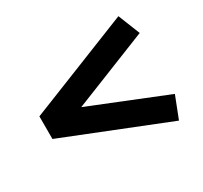

<svg xmlns="http://www.w3.org/2000/svg" viewBox="-114 -734 877 831"><g transform="rotate(-30 324.0 -319.0)"><path d="M562 -58 48 -263V-376L561 -580.5L604.5 -471.5L225 -320L604.5 -167Z"/></g></svg>

Font: Geologica Cursive
Style: Bold
Weight: 700
Designer: Sindre Bremnes, Frode Helland
Foundry: Monokrom Skriftforlag AS
Version: Version 1.010;gftools[0.9.28]